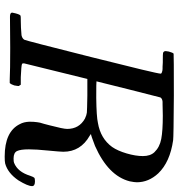

<svg xmlns="http://www.w3.org/2000/svg" viewBox="8 -730 744 799"><g transform="rotate(90 379.5 -331.0)"><path d="M287 -628Q287 -629 286 -630.5Q285 -632 283 -632.5Q281 -633 279 -634Q277 -635 273 -635.5Q269 -636 266 -636Q263 -636 258 -636Q253 -636 249.5 -636.5Q246 -637 240 -637Q234 -637 230 -637Q206 -637 201 -638Q196 -639 194 -644Q192 -647 195 -662Q200 -680 204 -682Q206 -683 378 -683Q550 -682 564 -680Q655 -667 702 -618Q739 -578 739 -529Q739 -519 735 -499Q712 -410 588 -355Q544 -338 538 -338L545 -333Q612 -295 612 -223Q612 -211 607 -159Q602 -111 602 -80Q602 -45 609 -30.5Q616 -16 640 -16Q654 -16 658 -18Q696 -33 712 -85Q717 -99 720 -102Q723 -105 735 -105Q755 -105 755 -93Q755 -75 731 -36Q701 8 661 19Q653 21 632 21Q528 21 497 -42Q488 -58 487 -82Q487 -93 487.5 -99.5Q488 -106 489 -114Q490 -122 491 -126Q492 -130 496 -143Q500 -156 502 -166Q517 -223 517 -239Q517 -289 474 -313Q459 -320 449 -321Q439 -322 378 -323H309L277 -193Q244 -61 244 -59Q244 -52 247 -51Q254 -48 302 -46H333Q338 -39 338.5 -37.5Q339 -36 336 -19Q332 -6 326 0H311Q275 -2 180 -2Q156 -2 113 -1.5Q70 -1 50 -1Q33 -1 33 -10Q33 -12 36 -24Q41 -43 46 -45Q50 -46 61 -46H67Q94 -46 127 -49Q141 -52 146 -61Q149 -65 218 -339Q287 -613 287 -628ZM614 -602Q593 -624 559 -630.5Q525 -637 462 -637Q450 -637 437 -636.5Q424 -636 414.5 -636Q405 -636 404 -636Q391 -635 386 -627Q385 -624 352 -493.5Q319 -363 319 -361Q319 -360 388 -360Q466 -361 492 -367Q557 -378 592 -426Q608 -449 619 -486.5Q630 -524 630 -554Q630 -585 614 -602Z"/></g></svg>

Font: MathJax_Math
Style: Italic
Weight: 400
Version: Version 1.1